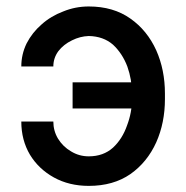

<svg xmlns="http://www.w3.org/2000/svg" viewBox="-20 -574 585 603"><path d="M258.8 -460.9Q231.4 -460 206.1 -447.3Q179.7 -434.6 163.1 -413.1Q147.5 -391.6 147.5 -365.2Q113.3 -365.2 46.9 -365.2Q46.9 -403.3 63.5 -437.5Q81.1 -471.7 110.4 -497.1Q139.6 -523.4 178.7 -538.1Q216.8 -553.7 258.8 -553.7Q335.9 -553.7 389.6 -515.6Q442.4 -478.5 470.7 -416Q498 -354.5 498 -280.3Q498 -274.4 498 -262.7Q498 -188.5 470.7 -127Q442.4 -64.5 389.6 -27.3Q335.9 9.8 258.8 9.8Q197.3 9.8 149.4 -16.6Q101.6 -43 74.2 -87.9Q46.9 -133.8 46.9 -192.4Q80.1 -192.4 147.5 -192.4Q147.5 -163.1 162.1 -138.7Q177.7 -113.3 203.1 -98.6Q228.5 -83 258.8 -83Q304.7 -83 335 -110.4Q364.3 -137.7 378.9 -179.7Q394.5 -220.7 394.5 -262.7Q394.5 -268.6 394.5 -280.3Q394.5 -324.2 379.9 -365.2Q364.3 -406.2 335 -433.6Q304.7 -460 258.8 -460.9ZM431.6 -315.4Q431.6 -294.9 431.6 -233.4Q376 -233.4 208 -233.4Q208 -253.9 208 -315.4Q263.7 -315.4 431.6 -315.4Z"/></svg>

Font: DeepSea
Style: Medium
Weight: 500
Designer: Stem
Version: Version 3.019;git-0a5106e0b